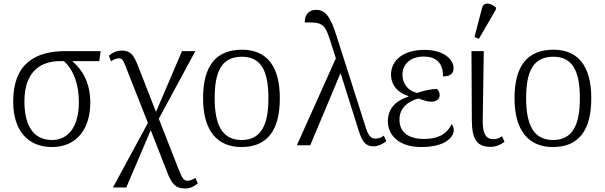

<svg xmlns="http://www.w3.org/2000/svg" viewBox="-20 -827 3444 1093"><path d="M276 10C420 10 494 -98 494 -242C494 -349 455 -425 391 -479H545L553 -536H353C182 -536 55 -466 55 -249C55 -88 135 10 276 10ZM276 -30C166 -30 119 -118 119 -250C119 -428 220 -479 321 -479H344C399 -429 429 -347 429 -247C429 -109 371 -30 276 -30Z M623 240H699L838 -86L932 154C959 224 983 246 1034 246C1062 246 1085 235 1106 217L1092 185C1078 196 1060 202 1048 202C1024 202 1017 187 993 127L884 -151L1092 -536H1016L868 -190L768 -446C741 -516 723 -539 673 -539C645 -539 621 -528 600 -510L612 -478C626 -488 642 -495 656 -495C679 -495 682 -483 707 -419L822 -127Z M1354 10C1498 10 1573 -80 1573 -268C1573 -457 1493 -544 1358 -544C1212 -544 1136 -455 1136 -268C1136 -80 1219 10 1354 10ZM1355 -30C1246 -30 1202 -115 1202 -268C1202 -425 1245 -504 1357 -504C1464 -504 1508 -427 1508 -268C1508 -118 1468 -30 1355 -30Z M1670 0H1746L1917 -407H1920L2023 -80C2044 -16 2063 6 2108 6C2131 6 2159 -7 2179 -23L2165 -55C2152 -45 2138 -38 2117 -38C2088 -38 2075 -59 2059 -111L1897 -619C1861 -734 1832 -771 1779 -771C1733 -771 1714 -737 1715 -699C1823 -701 1830 -693 1870 -564L1892 -495Z M2378 10C2518 10 2563 -48 2563 -86C2563 -102 2557 -114 2551 -120C2521 -59 2469 -36 2392 -36C2311 -36 2254 -70 2254 -146C2254 -212 2302 -250 2361 -266C2390 -257 2412 -248 2434 -248C2461 -247 2483 -261 2483 -286C2483 -298 2479 -310 2467 -321C2439 -320 2397 -313 2355 -298C2304 -309 2271 -349 2271 -402C2271 -459 2314 -505 2392 -505C2474 -505 2503 -456 2502 -392C2542 -392 2562 -407 2562 -439C2562 -488 2508 -543 2396 -543C2277 -543 2206 -485 2206 -402C2206 -344 2243 -299 2305 -280V-277C2244 -258 2188 -217 2188 -137C2188 -57 2251 10 2378 10Z M2706 -606 2803 -773V-785C2774 -809 2734 -820 2724 -781L2681 -616ZM2772 9C2804 9 2832 -4 2852 -20L2838 -52C2820 -39 2808 -35 2787 -35C2739 -35 2728 -80 2728 -140L2734 -536H2664L2666 -141C2667 -41 2690 9 2772 9Z M3127 10C3271 10 3346 -80 3346 -268C3346 -457 3266 -544 3131 -544C2985 -544 2909 -455 2909 -268C2909 -80 2992 10 3127 10ZM3128 -30C3019 -30 2975 -115 2975 -268C2975 -425 3018 -504 3130 -504C3237 -504 3281 -427 3281 -268C3281 -118 3241 -30 3128 -30Z"/></svg>

Font: Noto Serif Light
Style: Regular
Weight: 300
Designer: Monotype Design Team
Foundry: Monotype Imaging Inc.
Version: Version 2.013